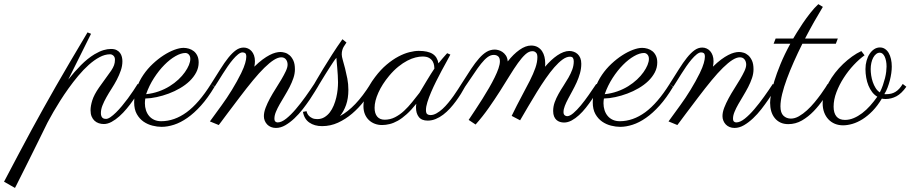

<svg xmlns="http://www.w3.org/2000/svg" viewBox="-272 -590 4425 933"><path d="M170.4 -425.8 59.6 -203.1Q88.9 -240.7 121.1 -273.2Q153.3 -305.7 187 -326.2Q211.9 -340.8 231 -346.4Q250 -352.1 267.1 -352.1Q283.7 -352.1 294.4 -346.7Q305.2 -341.3 311.5 -332.5Q317.9 -323.7 320.3 -313.2Q322.8 -302.7 322.8 -292.5Q322.8 -269.5 314.9 -247.1Q307.1 -224.6 295.7 -202.6Q284.2 -180.7 270.5 -159.4Q256.8 -138.2 245.4 -117.9Q233.9 -97.7 226.1 -78.1Q218.3 -58.6 218.3 -40.5Q218.3 -31.7 220.5 -26.1Q222.7 -20.5 226.3 -17.3Q230 -14.2 234.4 -13.2Q238.8 -12.2 243.2 -12.2Q252.4 -12.2 264.9 -20.8Q277.3 -29.3 291.5 -43.2Q305.7 -57.1 320.6 -75Q335.4 -92.8 349.4 -111.6Q363.3 -130.4 375.5 -148.7Q387.7 -167 397 -182.1L415 -168.5Q409.7 -157.7 399.2 -140.1Q388.7 -122.6 374.5 -102.3Q360.4 -82 343.5 -61.8Q326.7 -41.5 308.1 -24.9Q289.6 -8.3 270.3 2.2Q251 12.7 232.4 12.7Q219.7 12.7 208 8.8Q196.3 4.9 187.5 -3.2Q178.7 -11.2 173.3 -23.9Q168 -36.6 168 -54.2Q168 -75.2 176.5 -102.5Q185.1 -129.9 209.5 -165Q229.5 -193.8 244.1 -213.1Q258.8 -232.4 268.3 -246.8Q277.8 -261.2 282.2 -273.2Q286.6 -285.2 286.6 -299.8Q286.6 -312.5 279.3 -319.3Q272 -326.2 262.7 -326.2Q237.8 -326.2 211.4 -312Q185.1 -297.9 159.2 -274.7Q133.3 -251.5 108.4 -221.7Q83.5 -191.9 61.3 -160.9Q39.1 -129.9 20.3 -100.1Q1.5 -70.3 -12.2 -46.6Q-25.9 -22.9 -33.4 -8.5Q-41 5.9 -41.5 6.3Q-62 48.3 -81.5 87.6Q-101.1 127 -118.4 162.1Q-135.7 197.3 -150.4 226.3Q-165 255.4 -175.8 276.9Q-186.5 298.3 -192.6 310.5Q-198.7 322.8 -199.2 323.2L-252.4 293Q-212.4 217.3 -180.2 156.2Q-147.9 95.2 -118.7 41.3Q-89.4 -12.7 -61 -63.5Q-32.7 -114.3 -1 -169.7Q30.8 -225.1 68.1 -288.8Q105.5 -352.5 153.3 -432.6Z M434.1 -111.3Q433.1 -105.5 432.6 -99.6Q432.1 -93.8 432.1 -87.9Q432.1 -70.3 437.3 -54.4Q442.4 -38.6 452.4 -26.6Q462.4 -14.6 477.3 -7.8Q492.2 -1 511.2 -1Q575.2 -1 634.8 -44.4Q694.3 -87.9 753.4 -182.1L770 -167.5Q737.8 -113.8 704.6 -76.9Q671.4 -40 638.4 -17.1Q605.5 5.9 573.7 16.1Q542 26.4 513.2 26.4Q492.2 26.4 468.8 20.5Q445.3 14.6 425.5 1Q405.8 -12.7 392.8 -35.6Q379.9 -58.6 379.9 -92.8Q379.9 -129.4 392.3 -163.3Q404.8 -197.3 424.8 -226.6Q444.8 -255.9 470.7 -280Q496.6 -304.2 523.2 -321.3Q549.8 -338.4 575.2 -347.9Q600.6 -357.4 620.1 -357.4Q632.8 -357.4 646 -353.5Q659.2 -349.6 669.7 -341.3Q680.2 -333 686.8 -319.3Q693.4 -305.7 693.4 -286.6Q693.4 -260.7 681.4 -238Q669.4 -215.3 649.4 -196Q629.4 -176.8 603 -161.4Q576.7 -146 547.9 -135.3Q519 -124.5 489.7 -118.2Q460.4 -111.8 434.1 -111.3ZM438 -132.3Q470.7 -135.7 499.5 -146Q528.3 -156.2 552.2 -171.1Q576.2 -186 595 -203.6Q613.8 -221.2 626.5 -239.3Q639.2 -257.3 646 -273.9Q652.8 -290.5 652.8 -303.7Q652.8 -316.9 645.8 -324.7Q638.7 -332.5 628.9 -332.5Q607.4 -332.5 580.6 -317.1Q553.7 -301.8 526.9 -274.7Q500 -247.6 476.3 -210.9Q452.6 -174.3 438 -132.3Z M1161.1 -253.4Q1161.1 -232.4 1153.8 -210.7Q1146.5 -189 1135.3 -167.2Q1124 -145.5 1111.3 -124.5Q1098.6 -103.5 1087.4 -84Q1076.2 -64.5 1068.8 -46.6Q1061.5 -28.8 1061.5 -14.2Q1061.5 -2.9 1066.4 1Q1071.3 4.9 1077.1 4.9Q1095.7 4.9 1118.7 -13.4Q1141.6 -31.7 1165.3 -59.6Q1189 -87.4 1212.4 -120.1Q1235.8 -152.8 1254.9 -182.1L1272.5 -168.5Q1268.6 -162.6 1258.3 -145.3Q1248 -127.9 1232.9 -105.7Q1217.8 -83.5 1199 -59.3Q1180.2 -35.2 1158.7 -14.9Q1137.2 5.4 1114.5 18.6Q1091.8 31.7 1068.8 31.7Q1055.7 31.7 1044.9 27.3Q1034.2 22.9 1026.6 15.1Q1019 7.3 1014.6 -3.2Q1010.3 -13.7 1010.3 -25.4Q1010.3 -44.4 1018.8 -66.7Q1027.3 -88.9 1040 -112.3Q1052.7 -135.7 1067.9 -159.4Q1083 -183.1 1095.7 -204.6Q1108.4 -226.1 1116.9 -244.4Q1125.5 -262.7 1125.5 -275.9Q1125.5 -291 1117.4 -301.3Q1109.4 -311.5 1094.7 -311.5Q1079.1 -311.5 1058.6 -298.6Q1038.1 -285.6 1012.7 -260.7Q987.3 -235.8 957.3 -199.5Q927.2 -163.1 892.1 -116.7Q872.1 -89.8 853 -64.9Q844.7 -54.2 836.4 -43Q828.1 -31.7 819.8 -20.8Q811.5 -9.8 804.2 0.2Q796.9 10.3 791 17.6L748 0L805.2 -78.6Q817.4 -95.2 830.1 -114.3Q842.8 -133.3 855.2 -153.6Q867.7 -173.8 878.9 -194.3Q890.1 -214.8 899.9 -234.4Q914.1 -263.7 919.4 -283Q924.8 -302.2 924.8 -314Q924.8 -327.1 919.9 -331.3Q915 -335.4 906.2 -335.4Q897 -335.4 885 -325.9Q873 -316.4 860.4 -301.5Q847.7 -286.6 834.7 -267.8Q821.8 -249 810.1 -230.5Q798.3 -211.9 788.1 -195.3Q777.8 -178.7 771 -168.5L753.4 -182.1Q778.3 -221.2 798.6 -253.7Q818.8 -286.1 837.6 -309.6Q856.4 -333 874.3 -345.9Q892.1 -358.9 912.1 -358.9Q922.9 -358.9 932.9 -354.5Q942.9 -350.1 950.4 -341.6Q958 -333 962.4 -320.8Q966.8 -308.6 966.8 -292.5Q966.8 -279.8 963.9 -266.1Q985.4 -287.1 1003.9 -300.8Q1022.5 -314.5 1038.1 -322.5Q1053.7 -330.6 1066.9 -334Q1080.1 -337.4 1090.8 -337.4Q1100.1 -337.4 1112.3 -334Q1124.5 -330.6 1135.3 -321.3Q1146 -312 1153.6 -295.7Q1161.1 -279.3 1161.1 -253.4Z M1411.6 -383.3Q1409.2 -378.9 1405.3 -373.8Q1401.4 -368.7 1397.7 -362.1Q1394 -355.5 1391.4 -346.7Q1388.7 -337.9 1388.7 -325.7Q1388.7 -315.4 1393.8 -297.9Q1398.9 -280.3 1404.8 -257.6Q1410.6 -234.9 1415.8 -208.3Q1420.9 -181.6 1420.9 -153.3Q1420.9 -111.8 1409.7 -80.1Q1398.4 -48.3 1379.9 -25.9Q1418 -46.4 1454.6 -84.7Q1491.2 -123 1528.3 -182.1L1544.9 -167.5Q1523.9 -132.8 1497.3 -98.9Q1470.7 -64.9 1439 -37.8Q1407.2 -10.7 1370.6 6.1Q1334 22.9 1293 22.9Q1256.3 22.9 1231.2 5.6Q1206.1 -11.7 1200.2 -46.4L1217.8 -49.8Q1217.8 -46.9 1220.5 -40.3Q1223.1 -33.7 1229 -27.3Q1234.9 -21 1244.9 -16.1Q1254.9 -11.2 1269.5 -11.2Q1289.1 -11.2 1304.2 -20.3Q1319.3 -29.3 1330.6 -43.9Q1341.8 -58.6 1349.6 -77.4Q1357.4 -96.2 1362.1 -116.2Q1366.7 -136.2 1368.7 -155.3Q1370.6 -174.3 1370.6 -189.9Q1370.6 -205.6 1369.4 -224.6Q1368.2 -243.7 1366.7 -261Q1365.2 -278.3 1364 -291.3Q1362.8 -304.2 1362.8 -308.1V-309.1Q1356.4 -302.2 1347.7 -289.1Q1338.9 -275.9 1328.9 -260.3Q1318.8 -244.6 1308.8 -228.5Q1298.8 -212.4 1290.8 -199.2Q1282.7 -186 1277.6 -177.5Q1272.5 -168.9 1272.5 -168.5L1254.9 -182.1Q1255.4 -182.6 1267.1 -203.1Q1278.8 -223.6 1298.1 -255.1Q1317.4 -286.6 1341.8 -325Q1366.2 -363.3 1392.1 -399.4L1411.6 -383.3Z M1916.5 -324.7Q1910.2 -312 1898.7 -291.5Q1887.2 -271 1874 -246.3Q1860.8 -221.7 1847.4 -194.8Q1834 -168 1823 -142.3Q1812 -116.7 1804.9 -94Q1797.9 -71.3 1797.9 -55.7Q1797.9 -40 1804 -35.4Q1810.1 -30.8 1819.8 -30.8Q1834 -30.8 1848.9 -39.1Q1863.8 -47.4 1878.2 -60.5Q1892.6 -73.7 1906.2 -90.3Q1919.9 -106.9 1931.9 -123.8Q1943.8 -140.6 1953.6 -156Q1963.4 -171.4 1970.2 -182.1L1987.8 -168.5Q1979.5 -152.8 1968.3 -134.8Q1957 -116.7 1943.6 -98.4Q1930.2 -80.1 1914.6 -63Q1898.9 -45.9 1881.6 -32.7Q1864.3 -19.5 1845.2 -11.7Q1826.2 -3.9 1806.2 -3.9Q1776.9 -3.9 1763.2 -21.5Q1749.5 -39.1 1749.5 -66.9Q1749.5 -68.8 1749.8 -75.4Q1750 -82 1751 -85.9Q1726.6 -55.2 1704.3 -35.2Q1682.1 -15.1 1661.4 -3.4Q1640.6 8.3 1621.3 12.9Q1602.1 17.6 1584.5 17.6Q1565.9 17.6 1549.6 11.5Q1533.2 5.4 1520.8 -6.3Q1508.3 -18.1 1501.2 -35.2Q1494.1 -52.2 1494.1 -74.7Q1494.1 -102.5 1506.6 -138.4Q1519 -174.3 1550.8 -215.8Q1577.6 -251.5 1606.7 -275.9Q1635.7 -300.3 1663.8 -315.2Q1691.9 -330.1 1717.3 -336.4Q1742.7 -342.8 1762.7 -342.8Q1807.6 -342.8 1830.6 -327.9Q1853.5 -313 1858.4 -282.2Q1868.2 -294.4 1878.9 -306.6Q1889.6 -318.8 1900.9 -331.5ZM1766.6 -139.2Q1772.9 -149.4 1782.2 -165.3Q1791.5 -181.2 1801.8 -198Q1812 -214.8 1821.8 -230.5Q1831.5 -246.1 1838.9 -256.8Q1838.9 -261.2 1837.6 -271Q1836.4 -280.8 1831.1 -290.8Q1825.7 -300.8 1814 -308.1Q1802.2 -315.4 1781.2 -315.4Q1766.1 -315.4 1747.3 -310.8Q1728.5 -306.2 1707.3 -295.2Q1686 -284.2 1663.6 -266.1Q1641.1 -248 1618.7 -221.2Q1585 -180.7 1566.7 -139.9Q1548.3 -99.1 1548.3 -66.4Q1548.3 -38.6 1561 -23.4Q1573.7 -8.3 1597.2 -8.3Q1624 -8.3 1647.5 -20.3Q1670.9 -32.2 1691.4 -51.3Q1711.9 -70.3 1730.5 -93.5Q1749 -116.7 1766.6 -139.2Z M2376.5 -265.6Q2390.6 -282.2 2405.8 -296.4Q2420.9 -310.5 2436 -320.8Q2451.2 -331.1 2466.1 -336.7Q2481 -342.3 2494.6 -342.3Q2505.4 -342.3 2515.9 -338.6Q2526.4 -335 2534.7 -327.4Q2543 -319.8 2547.9 -308.1Q2552.7 -296.4 2552.7 -280.3Q2552.7 -256.8 2546.4 -234.1Q2540 -211.4 2530.3 -189.9Q2520.5 -168.5 2509.5 -148.4Q2498.5 -128.4 2488.8 -110.1Q2479 -91.8 2472.7 -75.4Q2466.3 -59.1 2466.3 -45.4Q2466.3 -34.7 2471.9 -30Q2477.5 -25.4 2483.9 -25.4Q2496.6 -25.4 2513.9 -40Q2531.2 -54.7 2550.3 -77.6Q2569.3 -100.6 2588.6 -128.2Q2607.9 -155.8 2625.5 -182.1L2643.1 -168.5Q2636.7 -158.2 2626.7 -141.4Q2616.7 -124.5 2603.5 -105.2Q2590.3 -85.9 2574.7 -66.2Q2559.1 -46.4 2541.7 -30.5Q2524.4 -14.6 2505.9 -4.6Q2487.3 5.4 2468.8 5.4Q2458.5 5.4 2449 2.4Q2439.5 -0.5 2432.1 -7.1Q2424.8 -13.7 2420.4 -24.4Q2416 -35.2 2416 -50.8Q2416 -72.3 2423.3 -92.8Q2430.7 -113.3 2441.9 -133.3Q2453.1 -153.3 2466.1 -173.1Q2479 -192.9 2490.2 -212.4Q2501.5 -231.9 2508.8 -251.7Q2516.1 -271.5 2516.1 -292Q2516.1 -302.2 2512.2 -308.3Q2508.3 -314.5 2497.6 -314.5Q2480.5 -314.5 2461.4 -300.5Q2442.4 -286.6 2421.9 -263.2Q2401.4 -239.7 2379.9 -208.7Q2358.4 -177.7 2337.2 -143.3Q2315.9 -108.9 2295.2 -73.5Q2274.4 -38.1 2255.4 -5.4L2214.4 -26.9Q2240.2 -80.1 2262.9 -122.1Q2285.6 -164.1 2302.7 -198Q2319.8 -231.9 2329.6 -260Q2339.4 -288.1 2339.4 -313Q2339.4 -317.9 2338.4 -323Q2337.4 -328.1 2334.5 -332Q2331.5 -335.9 2326.9 -338.6Q2322.3 -341.3 2314.9 -341.3Q2298.3 -341.3 2281.2 -325.9Q2264.2 -310.5 2245.1 -283.9Q2226.1 -257.3 2204.3 -221.9Q2182.6 -186.5 2157.5 -147Q2132.3 -107.4 2103 -65.7Q2073.7 -23.9 2039.1 15.1L2005.4 -7.3Q2021 -30.8 2038.3 -56.9Q2055.7 -83 2072.5 -109.9Q2089.4 -136.7 2104.7 -163.3Q2120.1 -189.9 2131.8 -213.9Q2143.6 -237.8 2150.4 -257.8Q2157.2 -277.8 2157.2 -292Q2157.2 -308.6 2148.9 -315.9Q2140.6 -323.2 2127.4 -323.2Q2111.8 -323.2 2096.9 -312Q2082 -300.8 2065.7 -280.3Q2049.3 -259.8 2030.5 -231.2Q2011.7 -202.6 1987.8 -168.5L1970.2 -182.1Q1996.1 -223.1 2016.8 -254.4Q2037.6 -285.6 2056.2 -306.6Q2074.7 -327.6 2093 -338.4Q2111.3 -349.1 2132.8 -349.1Q2139.2 -349.1 2149.2 -346.7Q2159.2 -344.2 2168.9 -337.9Q2178.7 -331.5 2186.3 -320.3Q2193.8 -309.1 2195.3 -291.5Q2222.7 -326.7 2252.4 -347.7Q2282.2 -368.7 2308.6 -368.7Q2327.6 -368.7 2340.8 -361.1Q2354 -353.5 2362.1 -341.3Q2370.1 -329.1 2373.8 -313.7Q2377.4 -298.3 2377.4 -282.7Q2377.4 -278.8 2377.2 -274.4Q2377 -270 2376.5 -265.6Z M2662.6 -111.3Q2661.6 -105.5 2661.1 -99.6Q2660.6 -93.8 2660.6 -87.9Q2660.6 -70.3 2665.8 -54.4Q2670.9 -38.6 2680.9 -26.6Q2690.9 -14.6 2705.8 -7.8Q2720.7 -1 2739.7 -1Q2803.7 -1 2863.3 -44.4Q2922.9 -87.9 2981.9 -182.1L2998.5 -167.5Q2966.3 -113.8 2933.1 -76.9Q2899.9 -40 2866.9 -17.1Q2834 5.9 2802.2 16.1Q2770.5 26.4 2741.7 26.4Q2720.7 26.4 2697.3 20.5Q2673.8 14.6 2654.1 1Q2634.3 -12.7 2621.3 -35.6Q2608.4 -58.6 2608.4 -92.8Q2608.4 -129.4 2620.8 -163.3Q2633.3 -197.3 2653.3 -226.6Q2673.3 -255.9 2699.2 -280Q2725.1 -304.2 2751.7 -321.3Q2778.3 -338.4 2803.7 -347.9Q2829.1 -357.4 2848.6 -357.4Q2861.3 -357.4 2874.5 -353.5Q2887.7 -349.6 2898.2 -341.3Q2908.7 -333 2915.3 -319.3Q2921.9 -305.7 2921.9 -286.6Q2921.9 -260.7 2909.9 -238Q2897.9 -215.3 2877.9 -196Q2857.9 -176.8 2831.5 -161.4Q2805.2 -146 2776.4 -135.3Q2747.6 -124.5 2718.3 -118.2Q2689 -111.8 2662.6 -111.3ZM2666.5 -132.3Q2699.2 -135.7 2728 -146Q2756.8 -156.2 2780.8 -171.1Q2804.7 -186 2823.5 -203.6Q2842.3 -221.2 2855 -239.3Q2867.7 -257.3 2874.5 -273.9Q2881.3 -290.5 2881.3 -303.7Q2881.3 -316.9 2874.3 -324.7Q2867.2 -332.5 2857.4 -332.5Q2835.9 -332.5 2809.1 -317.1Q2782.2 -301.8 2755.4 -274.7Q2728.5 -247.6 2704.8 -210.9Q2681.2 -174.3 2666.5 -132.3Z M3389.6 -253.4Q3389.6 -232.4 3382.3 -210.7Q3375 -189 3363.8 -167.2Q3352.5 -145.5 3339.8 -124.5Q3327.1 -103.5 3315.9 -84Q3304.7 -64.5 3297.4 -46.6Q3290 -28.8 3290 -14.2Q3290 -2.9 3294.9 1Q3299.8 4.9 3305.7 4.9Q3324.2 4.9 3347.2 -13.4Q3370.1 -31.7 3393.8 -59.6Q3417.5 -87.4 3440.9 -120.1Q3464.4 -152.8 3483.4 -182.1L3501 -168.5Q3497.1 -162.6 3486.8 -145.3Q3476.6 -127.9 3461.4 -105.7Q3446.3 -83.5 3427.5 -59.3Q3408.7 -35.2 3387.2 -14.9Q3365.7 5.4 3343 18.6Q3320.3 31.7 3297.4 31.7Q3284.2 31.7 3273.4 27.3Q3262.7 22.9 3255.1 15.1Q3247.6 7.3 3243.2 -3.2Q3238.8 -13.7 3238.8 -25.4Q3238.8 -44.4 3247.3 -66.7Q3255.9 -88.9 3268.6 -112.3Q3281.2 -135.7 3296.4 -159.4Q3311.5 -183.1 3324.2 -204.6Q3336.9 -226.1 3345.5 -244.4Q3354 -262.7 3354 -275.9Q3354 -291 3345.9 -301.3Q3337.9 -311.5 3323.2 -311.5Q3307.6 -311.5 3287.1 -298.6Q3266.6 -285.6 3241.2 -260.7Q3215.8 -235.8 3185.8 -199.5Q3155.8 -163.1 3120.6 -116.7Q3100.6 -89.8 3081.5 -64.9Q3073.2 -54.2 3064.9 -43Q3056.6 -31.7 3048.3 -20.8Q3040 -9.8 3032.7 0.2Q3025.4 10.3 3019.5 17.6L2976.6 0L3033.7 -78.6Q3045.9 -95.2 3058.6 -114.3Q3071.3 -133.3 3083.7 -153.6Q3096.2 -173.8 3107.4 -194.3Q3118.7 -214.8 3128.4 -234.4Q3142.6 -263.7 3147.9 -283Q3153.3 -302.2 3153.3 -314Q3153.3 -327.1 3148.4 -331.3Q3143.6 -335.4 3134.8 -335.4Q3125.5 -335.4 3113.5 -325.9Q3101.6 -316.4 3088.9 -301.5Q3076.2 -286.6 3063.2 -267.8Q3050.3 -249 3038.6 -230.5Q3026.9 -211.9 3016.6 -195.3Q3006.3 -178.7 2999.5 -168.5L2981.9 -182.1Q3006.8 -221.2 3027.1 -253.7Q3047.4 -286.1 3066.2 -309.6Q3085 -333 3102.8 -345.9Q3120.6 -358.9 3140.6 -358.9Q3151.4 -358.9 3161.4 -354.5Q3171.4 -350.1 3179 -341.6Q3186.5 -333 3190.9 -320.8Q3195.3 -308.6 3195.3 -292.5Q3195.3 -279.8 3192.4 -266.1Q3213.9 -287.1 3232.4 -300.8Q3251 -314.5 3266.6 -322.5Q3282.2 -330.6 3295.4 -334Q3308.6 -337.4 3319.3 -337.4Q3328.6 -337.4 3340.8 -334Q3353 -330.6 3363.8 -321.3Q3374.5 -312 3382.1 -295.7Q3389.6 -279.3 3389.6 -253.4Z M3582.5 -402.8Q3587.4 -411.1 3599.9 -431.6Q3612.3 -452.1 3629.2 -477.1Q3646 -502 3665.8 -527.1Q3685.5 -552.2 3704.6 -569.8L3726.6 -556.6Q3705.6 -522 3683.6 -483.2Q3661.6 -444.3 3640.1 -402.8H3799.3L3789.6 -377.4H3627Q3605 -333.5 3585.7 -290Q3566.4 -246.6 3551.8 -207Q3537.1 -167.5 3528.8 -133.1Q3520.5 -98.6 3520.5 -73.2Q3520.5 -41.5 3535.2 -27.6Q3549.8 -13.7 3571.3 -13.7Q3590.3 -13.7 3610.4 -25.1Q3630.4 -36.6 3649.7 -54.2Q3668.9 -71.8 3686.3 -92.8Q3703.6 -113.8 3717 -132.3Q3730.5 -150.9 3739.3 -164.8Q3748 -178.7 3750 -182.1L3768.1 -168.5Q3751 -140.1 3729.5 -108.4Q3708 -76.7 3681.9 -49.6Q3655.8 -22.5 3625 -4.6Q3594.2 13.2 3558.6 13.2Q3536.6 13.2 3520.3 5.4Q3503.9 -2.4 3492.7 -16.4Q3481.4 -30.3 3475.8 -49.3Q3470.2 -68.4 3470.2 -90.8Q3470.2 -105.5 3474.9 -132.3Q3479.5 -159.2 3490.7 -196Q3502 -232.9 3520.8 -278.8Q3539.6 -324.7 3568.4 -377.4H3487.3L3497.1 -402.8Z M4025.4 -132.8Q4027.3 -132.3 4029.3 -132.3Q4031.2 -132.3 4033.7 -132.3Q4047.4 -132.3 4058.6 -135Q4069.8 -137.7 4079.3 -143.6Q4088.9 -149.4 4097.7 -158.9Q4106.4 -168.5 4114.7 -182.1L4132.3 -168.5Q4108.9 -135.3 4084 -122.1Q4059.1 -108.9 4031.2 -108.9Q4021 -108.9 4013.2 -110.8Q3992.2 -75.7 3968.3 -51Q3944.3 -26.4 3919.4 -10.7Q3894.5 4.9 3870.1 12Q3845.7 19 3824.7 19Q3803.2 19 3784.9 11.5Q3766.6 3.9 3753.4 -10.3Q3740.2 -24.4 3732.9 -43.9Q3725.6 -63.5 3725.6 -87.9Q3725.6 -112.3 3733.4 -137.7Q3741.2 -163.1 3754.6 -188Q3768.1 -212.9 3786.1 -236.1Q3804.2 -259.3 3825.2 -279.3Q3846.2 -299.3 3868.7 -315.4Q3891.1 -331.5 3913.6 -341.8L3929.2 -321.3Q3903.3 -302.7 3876.7 -274.4Q3850.1 -246.1 3828.4 -212.4Q3806.6 -178.7 3792.7 -142.3Q3778.8 -106 3778.8 -71.8Q3778.8 -41 3792.5 -24.2Q3806.2 -7.3 3834 -7.3Q3855.5 -7.3 3876.5 -16.1Q3897.5 -24.9 3917.5 -40Q3937.5 -55.2 3956.1 -75.9Q3974.6 -96.7 3991.2 -120.1Q3977.1 -128.4 3966.3 -142.3Q3955.6 -156.2 3948.2 -174.1Q3940.9 -191.9 3937.3 -212.4Q3933.6 -232.9 3933.6 -254.4Q3933.6 -275.9 3939 -294.9Q3944.3 -314 3953.9 -328.4Q3963.4 -342.8 3976.1 -351.1Q3988.8 -359.4 4003.9 -359.4Q4017.6 -359.4 4028.3 -352.3Q4039.1 -345.2 4046.4 -332.8Q4053.7 -320.3 4057.6 -303.2Q4061.5 -286.1 4061.5 -266.6Q4061.5 -252 4059.1 -234.4Q4056.6 -216.8 4052 -199Q4047.4 -181.2 4040.8 -163.8Q4034.2 -146.5 4025.4 -132.8ZM3959 -254.4Q3959 -240.2 3961.4 -223.6Q3963.9 -207 3969.2 -191.4Q3974.6 -175.8 3982.9 -162.4Q3991.2 -148.9 4003.4 -141.1Q4012.2 -158.2 4018.3 -176Q4024.4 -193.8 4028.6 -210.4Q4032.7 -227.1 4034.4 -241.5Q4036.1 -255.9 4036.1 -266.6Q4036.1 -281.2 4033.7 -293.5Q4031.2 -305.7 4027.1 -314.7Q4022.9 -323.7 4016.8 -328.9Q4010.7 -334 4003.4 -334Q3993.7 -334 3985.4 -327.4Q3977.1 -320.8 3971.2 -309.8Q3965.3 -298.8 3962.2 -284.4Q3959 -270 3959 -254.4Z"/></svg>

Font: Parisienne
Style: Regular
Weight: 400
Designer: Astigmatic (AOETI)
Foundry: Astigmatic (AOETI)
Version: Version 1.000